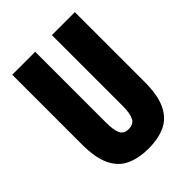

<svg xmlns="http://www.w3.org/2000/svg" viewBox="-203 -790 904 904"><g transform="rotate(-45 249.5 -338.0)"><path d="M249 12Q185 12 138 -9.5Q91 -31 66 -83Q41 -135 41 -225V-688H194V-215Q194 -168 205 -143.5Q216 -119 248 -119Q281 -119 293 -143.5Q305 -168 305 -215V-688H458V-225Q458 -135 433 -83Q408 -31 361.5 -9.5Q315 12 249 12Z"/></g></svg>

Font: Archivo ExtraCondensed ExtraBold
Style: Regular
Weight: 800
Width: 2
Designer: Hector Gatti
Foundry: Omnibus-Type
Version: Version 2.001